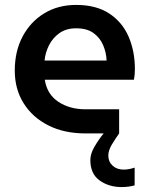

<svg xmlns="http://www.w3.org/2000/svg" viewBox="-20 -542 606 780"><path d="M327 0Q241 0 176.5 -32.5Q112 -65 76 -122.5Q40 -180 40 -255Q40 -334 72 -394Q104 -454 160 -488Q216 -522 289 -522Q371 -522 424 -487Q477 -452 502.5 -393Q528 -334 528 -261Q528 -237 524 -218H162Q171 -159 217 -128.5Q263 -98 327 -98H464V0Q449 21 434.5 45Q420 69 420 90Q420 115 437.5 131Q455 147 482 147Q503 147 527 139V211Q518 214 503 216Q488 218 475 218Q422 218 384.5 191Q347 164 347 108Q347 83 363.5 54.5Q380 26 401 0ZM161 -296H413Q412 -328 399 -358.5Q386 -389 359.5 -408Q333 -427 289 -427Q249 -427 221.5 -407.5Q194 -388 179 -358Q164 -328 161 -296Z"/></svg>

Font: MuseoModerno Medium
Style: Regular
Weight: 500
Designer: Pablo Cosgaya, Héctor Gatti, Marcela Romero, and the Authors of The MuseoModerno Project.
Foundry: Omnibus-Type Team
Version: Version 1.001